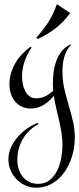

<svg xmlns="http://www.w3.org/2000/svg" viewBox="-20 -500 373 902"><path d="M331.5 147.9Q331.5 175.8 326.2 203.6Q320.8 231.4 310.3 257.6Q299.8 283.7 284.2 306.4Q268.6 329.1 248.5 345.7Q228.5 362.3 203.9 372.1Q179.2 381.8 150.4 381.8Q123.5 381.8 99.6 371.1Q75.7 360.4 57.9 342.3Q40 324.2 29.8 300Q19.5 275.9 19.5 249Q19.5 219.7 31.5 192.9Q43.5 166 63 143.6Q82.5 121.1 107.2 104Q131.8 86.9 157.7 77.1L160.6 83Q113.3 108.9 87.4 152.8Q61.5 196.8 61.5 251Q61.5 272.9 67.6 293.2Q73.7 313.5 85.9 329.1Q98.1 344.7 116.5 354.2Q134.8 363.8 158.7 363.8Q191.9 363.8 213.9 345.7Q235.8 327.6 249 300.5Q262.2 273.4 267.8 241.7Q273.4 210 273.4 182.1Q273.4 152.3 268.8 123.5Q264.2 94.7 257.6 65.9Q251 37.1 244.1 8.3Q237.3 -20.5 232.9 -49.8Q222.7 -37.6 210.9 -26.6Q199.2 -15.6 185.8 -7.6Q172.4 0.5 157.2 5.1Q142.1 9.8 125.5 9.8Q100.6 9.8 81.8 0.7Q63 -8.3 50.3 -23.9Q37.6 -39.6 31 -60.1Q24.4 -80.6 24.4 -104Q24.4 -130.4 31.7 -155.8Q39.1 -181.2 52.2 -203.6Q65.4 -226.1 83.5 -245.6Q101.6 -265.1 122.6 -279.8L128.4 -276.9Q107.4 -246.6 95.5 -211.7Q83.5 -176.8 83.5 -140.1Q83.5 -124.5 86.9 -106.4Q90.3 -88.4 97.9 -73.2Q105.5 -58.1 118.4 -48.1Q131.3 -38.1 150.4 -38.1Q173.3 -38.1 193.4 -48.1Q213.4 -58.1 230 -73.7Q228.5 -91.8 228.5 -109.9Q228.5 -134.8 231.9 -161.6Q235.4 -188.5 244.4 -213.1Q253.4 -237.8 269 -258.1Q284.7 -278.3 309.6 -291L313.5 -289.1Q301.8 -276.9 293.9 -262Q286.1 -247.1 281.5 -231Q276.9 -214.8 275.1 -198Q273.4 -181.2 273.4 -165Q273.4 -120.1 282.5 -81.5Q291.5 -43 302.5 -5.9Q313.5 31.2 322.5 68.6Q331.5 106 331.5 147.9ZM151.4 -323.2Q166.5 -340.8 180.2 -358.4Q193.8 -376 206.1 -394.8Q218.3 -413.6 228.5 -434.6Q238.8 -455.6 247.1 -480.5L309.6 -438.5Q279.3 -397 241.9 -367.9Q204.6 -338.9 156.7 -316.4Z"/></svg>

Font: Montez
Style: Regular
Weight: 400
Designer: Astigmatic (AOETI)
Foundry: Astigmatic (AOETI)
Version: Version 1.000